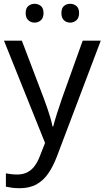

<svg xmlns="http://www.w3.org/2000/svg" viewBox="-20 -750 550 1010"><path d="M1 -536H95L211 -231Q221 -204 229.5 -179Q238 -154 245 -130.5Q252 -107 256 -85H260Q266 -110 279 -150.5Q292 -191 306 -232L415 -536H510L279 74Q260 124 234.5 161.5Q209 199 172.5 219.5Q136 240 84 240Q60 240 42 237.5Q24 235 11 232V162Q22 164 37.5 166Q53 168 70 168Q101 168 123.5 156.5Q146 145 162 123.5Q178 102 189 73L217 2ZM115 -681Q115 -707 129 -718.5Q143 -730 162 -730Q181 -730 195 -718.5Q209 -707 209 -681Q209 -656 195 -643.5Q181 -631 162 -631Q143 -631 129 -643.5Q115 -656 115 -681ZM303 -681Q303 -707 316.5 -718.5Q330 -730 349 -730Q368 -730 382 -718.5Q396 -707 396 -681Q396 -656 382 -643.5Q368 -631 349 -631Q330 -631 316.5 -643.5Q303 -656 303 -681Z"/></svg>

Font: Noto Sans Gurmukhi
Style: Regular
Weight: 400
Designer: Jelle Bosma - Monotype Design Team
Foundry: Monotype Imaging Inc.
Version: Version 2.003